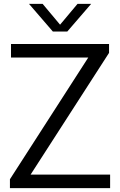

<svg xmlns="http://www.w3.org/2000/svg" viewBox="-20 -966 616 986"><path d="M31 0V-45.5L445.5 -689.5L451 -670.5H36.5V-740H540V-694.5L125 -50.5L120 -69.5H545.5V0ZM251.5 -804 129 -946H199L297 -829H280L378 -946H448L325.5 -804Z"/></svg>

Font: Encode Sans SC
Style: Regular
Weight: 400
Version: Version 3.002